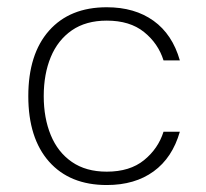

<svg xmlns="http://www.w3.org/2000/svg" viewBox="-20 -515 580 540"><path d="M280.3 -494.6Q358.9 -494.6 411.9 -456.5Q464.8 -418.5 485.8 -345.2H439.9Q424.8 -393.1 385 -425Q345.2 -457 280.3 -457Q221.7 -457 182.1 -429.7Q142.6 -402.3 122.8 -354.5Q103 -306.6 103 -244.6Q103 -183.1 122.8 -135Q142.6 -86.9 182.1 -59.6Q221.7 -32.2 280.3 -32.2Q345.2 -32.2 385 -64.5Q424.8 -96.7 439.9 -144.5H485.8Q464.8 -71.3 412.1 -33Q359.4 5.4 280.3 5.4Q176.3 5.4 117.9 -60.5Q59.6 -126.5 59.6 -244.6Q59.6 -362.8 117.9 -428.7Q176.3 -494.6 280.3 -494.6Z"/></svg>

Font: Estedad-FD ExtraLight
Style: Regular
Weight: 200
Designer: Amin Abedi
Version: Version 7.3